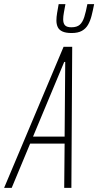

<svg xmlns="http://www.w3.org/2000/svg" viewBox="-50 -916 479 936"><path d="M-30 0 260 -688H302L298 0H263L265 -216H97L7 0ZM111 -250H265L268 -614H263ZM299 -755Q271 -755 254.5 -762.5Q238 -770 231.5 -784Q225 -798 225 -816Q225 -833 228.5 -853.5Q232 -874 236 -896H269Q265 -874 261.5 -855Q258 -836 258 -822Q258 -802 267 -792.5Q276 -783 298 -783Q325 -783 339 -795.5Q353 -808 361 -833.5Q369 -859 376 -896H409Q403 -865 396.5 -839.5Q390 -814 379 -795Q368 -776 349 -765.5Q330 -755 299 -755Z"/></svg>

Font: Saira ExtraCondensed Thin
Style: Italic
Weight: 250
Width: 2
Italic angle: -12°
Designer: Hector Gatti with collaboration of the Omnibus-Type team
Foundry: Omnibus-Type
Version: Version 1.101